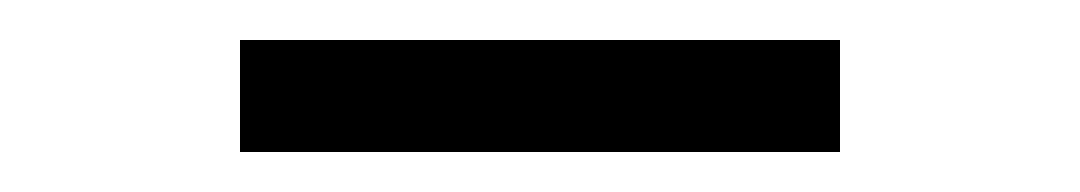

<svg xmlns="http://www.w3.org/2000/svg" viewBox="-20 -738 540 96"><path d="M400 -662H100V-718H400Z"/></svg>

Font: Iosevka Term Light
Style: Regular
Weight: 300
Monospace: yes
Designer: Belleve Invis
Foundry: Belleve Invis
Version: Version 9.0.1; ttfautohint (v1.8.3)